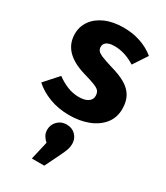

<svg xmlns="http://www.w3.org/2000/svg" viewBox="-213 -638 909 1052"><g transform="rotate(30 241.5 -111.5)"><path d="M249.2 -548.3Q307.1 -548.3 357.2 -531Q407.4 -513.6 444.4 -482.7L386.1 -394.2Q355.5 -414.1 322.3 -424.8Q289.2 -435.5 255.3 -435.5Q234 -435.5 219.5 -430.4Q205 -425.3 197.8 -416.1Q190.7 -406.8 190.7 -394.5Q190.7 -381 198.1 -371Q205.5 -360.9 229.2 -351Q253 -341.1 300 -326.9Q352.8 -312.3 389.4 -291.2Q425.9 -270.1 444.8 -238Q463.8 -205.8 463.8 -158Q463.8 -103 432.4 -63.7Q401 -24.5 347.6 -3.8Q294.2 17 227.7 17Q158.9 17 102 -4.7Q45.1 -26.4 6.3 -62L83.3 -147.9Q113.5 -125.1 149 -110.4Q184.6 -95.6 223.9 -95.6Q259.7 -95.6 280.5 -109Q301.4 -122.4 301.4 -146.4Q301.4 -164.3 293.4 -175.7Q285.4 -187.1 261.1 -196.9Q236.8 -206.8 188.9 -220.5Q110.2 -243.5 71.3 -284.4Q32.4 -325.3 32.4 -385.9Q32.4 -431.6 58.7 -468.7Q84.9 -505.7 133.5 -527Q182.1 -548.3 249.2 -548.3ZM243 67.7Q277.6 67.7 299.7 89.9Q321.8 112.1 321.8 145.5Q321.8 164.7 315.5 182.7Q309.3 200.7 295.2 229.3L248.5 324.6H170L196.5 209.9Q182.8 198.4 173.3 182.3Q163.8 166.3 163.8 145.5Q163.8 113.4 186.4 90.5Q209 67.7 243 67.7Z"/></g></svg>

Font: Fira Sans Variable
Style: Regular
Weight: 400
Designer: Carrois Corporate & Edenspiekermann AG
Foundry: Carrois Corporate GbR & Edenspiekermann AG
Version: Version 4.202